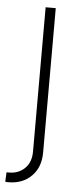

<svg xmlns="http://www.w3.org/2000/svg" viewBox="-68 -576 349 811"><g transform="rotate(5 106.5 -170.0)"><path d="M92 -545.5H134.9V66.4Q134.9 129.6 97.1 167.1Q59.3 204.5 -0.4 204.5Q-3.2 204.5 -6.4 204.4Q-9.6 204.2 -13.8 203.5L-11.7 163.4H-1.1Q39.1 163.4 65.5 137.6Q92 111.9 92 66.4Z"/></g></svg>

Font: Inter UI Extra Light
Style: Regular
Weight: 200
Designer: Rasmus Andersson
Foundry: rsms
Version: 3.2;8d6f07862